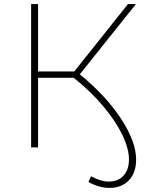

<svg xmlns="http://www.w3.org/2000/svg" viewBox="-20 -720 723 938"><path d="M645 60Q645 124 609.5 161Q574 198 515 198Q464 198 412 169L425 141Q471 167 512 167Q557 167 583.5 138Q610 109 610 59Q610 6 577.5 -61.5Q545 -129 484 -201.5Q423 -274 340 -340H166V0H132V-700H166V-371H343L605 -700H644L370 -357Q499 -251 572 -139Q645 -27 645 60Z"/></svg>

Font: Montserrat Alternates ExLight
Style: Regular
Weight: 275
Designer: Julieta Ulanovsky
Foundry: Julieta Ulanovsky
Version: Version 7.200